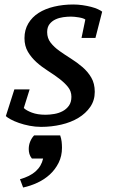

<svg xmlns="http://www.w3.org/2000/svg" viewBox="-20 -555 511 855"><path d="M183 -44C159 -44 138.7 -47.2 122 -53.5C105.3 -59.8 93.3 -66.7 86 -74L112 -157H44L6 -38C10 -34 17.2 -29.2 27.5 -23.5C37.8 -17.8 50.2 -12.5 64.5 -7.5C78.8 -2.5 94.5 1.7 111.5 5C128.5 8.3 145.7 10 163 10C193.7 10 223.5 6.7 252.5 0C281.5 -6.7 307 -16.7 329 -30C351 -43.3 368.7 -59.7 382 -79C395.3 -98.3 402 -120.7 402 -146C402 -170.7 396.8 -191.8 386.5 -209.5C376.2 -227.2 363 -242.8 347 -256.5C331 -270.2 314 -282.7 296 -294C278 -305.3 261 -316.7 245 -328C229 -339.3 215.8 -351.7 205.5 -365C195.2 -378.3 190 -394 190 -412C190 -426.7 193.5 -438.5 200.5 -447.5C207.5 -456.5 216.3 -463.5 227 -468.5C237.7 -473.5 249.2 -476.8 261.5 -478.5C273.8 -480.2 285.3 -481 296 -481C306 -481 317.8 -479.8 331.5 -477.5C345.2 -475.2 354.7 -472 360 -468L343 -386H405L435 -503C431 -506.3 424.7 -510 416 -514C407.3 -518 397.2 -521.5 385.5 -524.5C373.8 -527.5 361.2 -530 347.5 -532C333.8 -534 320 -535 306 -535C276 -535 247.7 -531.8 221 -525.5C194.3 -519.2 171.3 -509.8 152 -497.5C132.7 -485.2 117.3 -469.5 106 -450.5C94.7 -431.5 89 -409.7 89 -385C89 -361.7 94.2 -341.3 104.5 -324C114.8 -306.7 127.7 -291.2 143 -277.5C158.3 -263.8 175.2 -251.2 193.5 -239.5C211.8 -227.8 228.7 -216.2 244 -204.5C259.3 -192.8 272.2 -180.7 282.5 -168C292.8 -155.3 298 -140.7 298 -124C298 -108 294.3 -94.8 287 -84.5C279.7 -74.2 270.3 -66 259 -60C247.7 -54 235.2 -49.8 221.5 -47.5C207.8 -45.2 195 -44 183 -44ZM69 243 83 280C105 275.3 126.3 268.2 147 258.5C167.7 248.8 186 236.7 202 222C218 207.3 231 190 241 170C251 150 256 127.7 256 103C256 94.3 255.5 85.3 254.5 76C253.5 66.7 251.3 57.3 248 48H132C125.3 54.7 119.7 63.3 115 74C110.3 84.7 108 96.3 108 109C108 116.3 109 123.5 111 130.5C113 137.5 116.7 144.3 122 151H172C162 196.3 127.7 227 69 243Z"/></svg>

Font: PT Serif Caption
Style: Italic
Weight: 400
Italic angle: -12°
Designer: A.Korolkova, O.Umpeleva, V.Yefimov
Foundry: ParaType Ltd
Version: Version 1.000W OFL